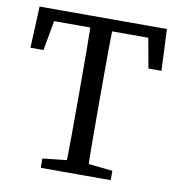

<svg xmlns="http://www.w3.org/2000/svg" viewBox="-77 -740 756 811"><g transform="rotate(10 301.0 -335.0)"><path d="M151 0H451V-40L311 -55H291L151 -40V0ZM253 0H349C346 -103 346 -207 346 -310V-360C346 -465 346 -569 349 -670H253C256 -567 256 -463 256 -360V-310C256 -205 256 -101 253 0ZM20 -492H76L108 -670L63 -620H539L494 -670L526 -492H582L574 -670H28L20 -492Z"/></g></svg>

Font: Source Serif Variable
Style: Regular
Weight: 389
Designer: Frank Grießhammer
Foundry: Adobe Systems Incorporated
Version: Version 3.001;hotconv 1.0.111;makeotfexe 2.5.65597